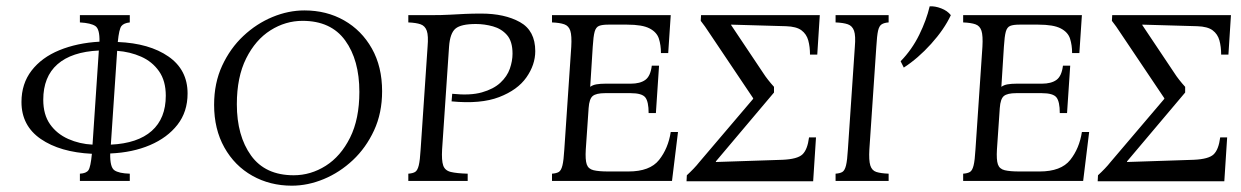

<svg xmlns="http://www.w3.org/2000/svg" viewBox="-20 -573 3930 608"><path d="M233 0V-23Q253 -24 260 -34Q267 -44 271 -86Q170 -91 109 -133Q48 -175 48 -250Q48 -308 80 -349.5Q112 -391 168 -414Q224 -437 295 -441Q296 -481 282 -490.5Q268 -500 233 -502V-525H391V-502Q372 -500 364.5 -490.5Q357 -481 353 -440Q453 -436 513.5 -394Q574 -352 574 -277Q574 -219 542 -178Q510 -137 455 -113.5Q400 -90 329 -87Q328 -44 342 -34Q356 -24 391 -23V0ZM117 -257Q117 -210 138.5 -179.5Q160 -149 196 -133Q232 -117 273 -115L293 -413Q207 -409 162 -369.5Q117 -330 117 -257ZM505 -270Q505 -317 483.5 -347.5Q462 -378 427 -393.5Q392 -409 351 -412L331 -115Q416 -119 460.5 -158.5Q505 -198 505 -270Z M904 15Q835 15 779 -16.5Q723 -48 690.5 -106Q658 -164 658 -241Q658 -310 683.5 -365Q709 -420 750.5 -459Q792 -498 842.5 -519Q893 -540 944 -540Q1014 -540 1069.5 -508.5Q1125 -477 1157.5 -419.5Q1190 -362 1190 -284Q1190 -215 1164.5 -160Q1139 -105 1097.5 -66Q1056 -27 1005.5 -6Q955 15 904 15ZM910 -18Q964 -18 1011.5 -48Q1059 -78 1088.5 -137Q1118 -196 1118 -282Q1118 -383 1073 -445Q1028 -507 938 -507Q884 -507 836.5 -477Q789 -447 759.5 -388Q730 -329 730 -243Q730 -143 775 -80.5Q820 -18 910 -18Z M1273 0V-23Q1287 -24 1294.5 -28.5Q1302 -33 1306 -49Q1310 -65 1312 -100L1334 -425Q1337 -460 1331.5 -475.5Q1326 -491 1312 -496Q1298 -501 1273 -502V-525H1342Q1380 -525 1405.5 -526.5Q1431 -528 1453.5 -529Q1476 -530 1504 -530Q1578 -530 1626.5 -503Q1675 -476 1675 -411Q1675 -368 1647 -328Q1619 -288 1560.5 -265.5Q1502 -243 1410 -252L1412 -276Q1469 -270 1506 -280.5Q1543 -291 1564.5 -311Q1586 -331 1594.5 -355.5Q1603 -380 1603 -403Q1603 -442 1585.5 -462Q1568 -482 1541 -489.5Q1514 -497 1487 -497Q1440 -497 1422.5 -482.5Q1405 -468 1402 -425L1380 -100Q1378 -65 1383.5 -49Q1389 -33 1407.5 -28.5Q1426 -24 1461 -23V0Z M1728 0V-23Q1742 -24 1749.5 -28.5Q1757 -33 1761 -49Q1765 -65 1767 -100L1789 -425Q1791 -460 1786 -475.5Q1781 -491 1767 -496Q1753 -501 1728 -502V-525H2104L2096 -405H2073Q2073 -430 2066.5 -450.5Q2060 -471 2037 -483Q2014 -495 1966 -495H1906Q1887 -495 1877 -491Q1867 -487 1863 -472.5Q1859 -458 1857 -425L1849 -298Q1857 -304 1869 -306Q1881 -308 1896 -308H1977Q2007 -308 2023.5 -320Q2040 -332 2044 -365H2067L2057 -215H2034Q2034 -251 2023.5 -264.5Q2013 -278 1977 -278H1896Q1868 -278 1857 -269Q1846 -260 1844 -231L1835 -100Q1833 -67 1838 -52.5Q1843 -38 1859.5 -34Q1876 -30 1906 -30H1970Q2038 -30 2067 -66.5Q2096 -103 2104 -155H2127L2108 0Z M2431 -280 2247 -62V-60L2458 -67Q2505 -69 2521 -84Q2537 -99 2542 -138H2564L2555 1H2154L2155 -18Q2166 -28 2176.5 -39Q2187 -50 2194 -59L2365 -260V-262L2228 -466Q2221 -477 2212.5 -489Q2204 -501 2199 -507L2200 -525H2576L2568 -400H2545Q2545 -425 2539.5 -445Q2534 -465 2518 -477Q2502 -489 2469 -490L2295 -495V-494L2398 -340Q2403 -332 2412 -320.5Q2421 -309 2431 -298Z M2626 0V-23Q2640 -24 2647.5 -28.5Q2655 -33 2659 -49Q2663 -65 2665 -100L2687 -425Q2690 -460 2684.5 -475.5Q2679 -491 2665 -496Q2651 -501 2626 -502V-525H2794V-502Q2780 -501 2772 -496Q2764 -491 2760.5 -475.5Q2757 -460 2755 -425L2733 -100Q2731 -65 2736 -49Q2741 -33 2755 -28.5Q2769 -24 2794 -23V0Z M3030 0V-23Q3044 -24 3051.5 -28.5Q3059 -33 3063 -49Q3067 -65 3069 -100L3091 -425Q3093 -460 3088 -475.5Q3083 -491 3069 -496Q3055 -501 3030 -502V-525H3406L3398 -405H3375Q3375 -430 3368.5 -450.5Q3362 -471 3339 -483Q3316 -495 3268 -495H3208Q3189 -495 3179 -491Q3169 -487 3165 -472.5Q3161 -458 3159 -425L3151 -298Q3159 -304 3171 -306Q3183 -308 3198 -308H3279Q3309 -308 3325.5 -320Q3342 -332 3346 -365H3369L3359 -215H3336Q3336 -251 3325.5 -264.5Q3315 -278 3279 -278H3198Q3170 -278 3159 -269Q3148 -260 3146 -231L3137 -100Q3135 -67 3140 -52.5Q3145 -38 3161.5 -34Q3178 -30 3208 -30H3272Q3340 -30 3369 -66.5Q3398 -103 3406 -155H3429L3410 0ZM2924 -553Q2941 -554 2960.5 -546.5Q2980 -539 2991 -525Q2970 -480 2928.5 -434Q2887 -388 2842 -359L2832 -379Q2868 -416 2891 -463Q2914 -510 2924 -553Z M3733 -280 3549 -62V-60L3760 -67Q3807 -69 3823 -84Q3839 -99 3844 -138H3866L3857 1H3456L3457 -18Q3468 -28 3478.5 -39Q3489 -50 3496 -59L3667 -260V-262L3530 -466Q3523 -477 3514.5 -489Q3506 -501 3501 -507L3502 -525H3878L3870 -400H3847Q3847 -425 3841.5 -445Q3836 -465 3820 -477Q3804 -489 3771 -490L3597 -495V-494L3700 -340Q3705 -332 3714 -320.5Q3723 -309 3733 -298Z"/></svg>

Font: Bona Nova SC
Style: Italic
Weight: 400
Italic angle: -4°
Designer: Mateusz Machalski
Foundry: Capitalics
Version: Version 4.001; ttfautohint (v1.8.4.7-5d5b)